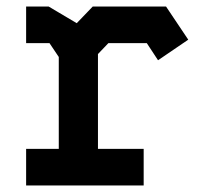

<svg xmlns="http://www.w3.org/2000/svg" viewBox="-20 -568 640 588"><path d="M60 -548V-436H131.5L160 -393.5V-112H60V0H420V-112H280V-402.5L312 -436H429.5L464 -383.5L556.5 -446.5L488.5 -548H264L215 -497L129 -548Z"/></svg>

Font: Kode
Style: Regular
Weight: 400
Monospace: yes
Designer: Isa Ozler
Foundry: Kadena LLC
Version: Version 1.000;gftools[0.9.28]